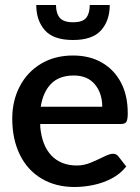

<svg xmlns="http://www.w3.org/2000/svg" viewBox="-20 -741 559 768"><path d="M278 7Q203 7 146.5 -26.5Q90 -60 59.5 -122Q29 -184 29 -267Q29 -338 59 -395.5Q89 -453 144 -486Q199 -519 272 -519Q338 -519 387 -491Q436 -463 463.5 -411.5Q491 -360 491 -288Q491 -264 486 -254.5Q481 -245 464 -245H141Q141 -242 141 -239Q141 -236 141 -233Q148 -158 186 -118.5Q224 -79 288 -79Q316 -79 344.5 -91Q373 -103 396 -114.5Q419 -126 432 -126Q445 -126 453 -116L485 -75Q461 -45 426.5 -27Q392 -9 353.5 -1Q315 7 278 7ZM143 -314H389Q389 -368 359.5 -403.5Q330 -439 275 -439Q217 -439 184.5 -406Q152 -373 143 -314ZM272 -581Q194 -581 159.5 -620Q125 -659 125 -721H204Q204 -688 219 -670Q234 -652 272 -652Q311 -652 325 -670Q339 -688 339 -721H419Q419 -659 384.5 -620Q350 -581 272 -581Z"/></svg>

Font: Aleo SemiBold
Style: Regular
Weight: 600
Designer: Alessio Laiso
Foundry: Alessio Laiso
Version: Version 2.001;gftools[0.9.29]